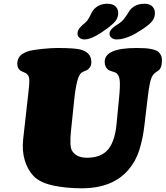

<svg xmlns="http://www.w3.org/2000/svg" viewBox="-20 -972 879 1019"><path d="M517.1 -798.8Q462.9 -762.7 428.2 -762.7Q411.6 -762.7 400.6 -772.7Q389.6 -782.7 391.6 -797.4Q393.1 -812 402.8 -823.7Q412.6 -835.4 431.6 -851.1Q445.8 -862.3 457.5 -887Q469.2 -911.6 474.6 -918Q502.4 -952.1 549.8 -952.1Q580.6 -952.1 595.2 -936Q609.9 -919.9 606.9 -894.5Q604.5 -872.6 586.9 -853.5Q566.4 -831.5 517.1 -798.8ZM707 -798.8Q646.5 -762.7 598.1 -762.7Q581.5 -762.7 570.6 -772.7Q559.6 -782.7 561.5 -797.4Q562 -802.2 565.2 -807.6Q568.4 -813 571.5 -816.9Q574.7 -820.8 581.5 -826.4Q588.4 -832 592 -834.5Q595.7 -836.9 605 -843Q614.3 -849.1 616.7 -851.1Q634.3 -863.3 651.6 -890.4Q668.9 -917.5 669.4 -918Q697.3 -952.1 746.6 -952.1Q775.9 -952.1 790.3 -935.8Q804.7 -919.4 801.8 -894.5Q799.3 -872.1 782.2 -853.5Q760.7 -830.6 707 -798.8ZM762.7 -444.3 747.1 -312Q738.8 -237.3 719.7 -176.8Q700.7 -116.2 661.1 -70.3Q577.6 27.3 413.1 27.3Q331.1 27.3 262.7 12.7Q194.3 -2 160.6 -35.2Q127.9 -67.9 112.1 -118.9Q96.2 -169.9 103 -233.9L127.9 -455.6Q136.7 -524.4 135.5 -549.1Q134.3 -573.7 116.7 -584Q112.8 -586.4 102.3 -590.6Q91.8 -594.7 86.9 -598.1Q71.8 -609.9 71.8 -633.8Q71.8 -650.4 78.9 -663.8Q85.9 -677.2 97.9 -684.8Q109.9 -692.4 119.9 -696.5Q129.9 -700.7 140.6 -703.1Q165.5 -708.5 209.5 -712.9Q253.4 -717.3 285.6 -717.3Q372.1 -717.3 405.3 -709.5Q429.7 -704.1 447.3 -688Q464.8 -671.9 464.8 -641.1Q464.8 -617.7 446.8 -603.5Q442.9 -600.1 430.9 -595.5Q418.9 -590.8 412.1 -585.9Q386.7 -566.4 374 -443.4L356.4 -273.9Q348.6 -196.3 361.8 -172.9Q384.3 -134.8 441.9 -134.8Q507.8 -134.8 544.9 -169.4Q588.9 -211.4 598.6 -314L611.3 -445.8Q618.7 -516.6 615.2 -546.9Q611.8 -577.1 592.8 -586.9Q587.9 -588.9 574 -593.3Q560.1 -597.7 554.7 -601.6Q535.6 -615.7 535.6 -644Q535.6 -717.3 704.6 -717.3Q731.9 -717.3 750.2 -716.1Q768.6 -714.8 786.9 -710.9Q805.2 -707 815.7 -700.2Q826.2 -693.4 832.8 -681.4Q839.4 -669.4 839.4 -652.3Q839.4 -618.2 827.1 -603.5Q823.7 -599.6 812.3 -592Q800.8 -584.5 794.9 -577.6Q783.2 -564 776.4 -534.4Q769.5 -504.9 762.7 -444.3Z"/></svg>

Font: Cooper* Black
Style: Italic
Weight: 900
Italic angle: -7°
Designer: Owen Earl
Foundry: indestructible type*
Version: Version 0.001